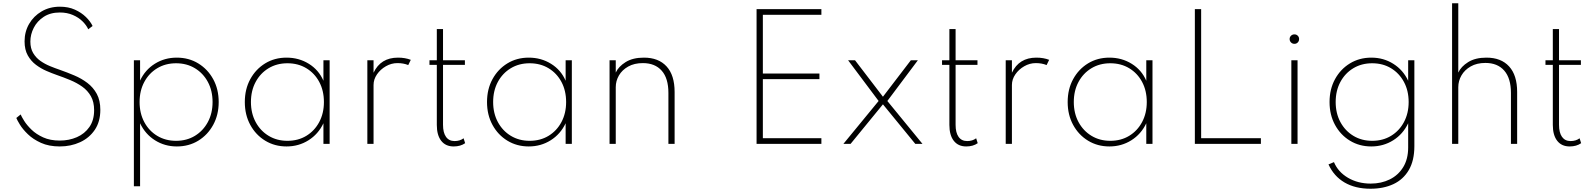

<svg xmlns="http://www.w3.org/2000/svg" viewBox="-20 -881 9760 1176"><path d="M346 16Q414 16 470.5 -10Q527 -36 560.8 -86Q594.5 -136 594.5 -208Q594.5 -266 572.8 -306Q551 -346 515 -373.2Q479 -400.5 435.2 -419Q391.5 -437.5 347.5 -453Q318 -463 286.2 -476Q254.5 -489 227.2 -508.2Q200 -527.5 183 -556.2Q166 -585 166 -626.5Q166 -670 186.8 -710.8Q207.5 -751.5 248 -778Q288.5 -804.5 346.5 -804.5Q391 -804.5 426.2 -789.2Q461.5 -774 485.5 -750.2Q509.5 -726.5 520.5 -701.5L547 -722Q534 -749.5 506.2 -776.8Q478.5 -804 438.5 -822Q398.5 -840 347 -840Q284 -840 235 -811.2Q186 -782.5 158.2 -734.5Q130.5 -686.5 130.5 -627.5Q130.5 -576.5 150.2 -541.5Q170 -506.5 200.5 -483.8Q231 -461 264.8 -446.5Q298.5 -432 327 -422Q369 -407.5 410 -390.5Q451 -373.5 484 -350Q517 -326.5 536.8 -291.5Q556.5 -256.5 556.5 -206Q556.5 -144.5 527.5 -103Q498.5 -61.5 450.8 -40.8Q403 -20 346.5 -20Q287.5 -20 244.5 -39.5Q201.5 -59 173 -86.8Q144.5 -114.5 128.2 -140.5Q112 -166.5 106.5 -180L80 -158.5Q84.5 -146 101.8 -117.8Q119 -89.5 150.8 -58.8Q182.5 -28 231 -6Q279.5 16 346 16Z M800 260H838V-126Q869.5 -59.5 929.2 -21.8Q989 16 1063 16Q1137 16 1194.8 -19.5Q1252.5 -55 1286 -116.5Q1319.5 -178 1319.5 -256Q1319.5 -334.5 1286 -395.8Q1252.5 -457 1194.5 -492.5Q1136.5 -528 1062.5 -528Q988.5 -528 928.8 -490.8Q869 -453.5 838 -387.5V-512H800ZM1058.5 -18.5Q993.5 -18.5 943 -49Q892.5 -79.5 863.8 -133.2Q835 -187 835 -256Q835 -325.5 863.8 -379Q892.5 -432.5 943 -463Q993.5 -493.5 1058.5 -493.5Q1123.5 -493.5 1174 -463Q1224.5 -432.5 1253.2 -379Q1282 -325.5 1282 -256Q1282 -187 1253 -133.2Q1224 -79.5 1173.8 -49Q1123.5 -18.5 1058.5 -18.5Z M1735 16Q1809.5 16 1869.5 -21.8Q1929.5 -59.5 1961 -126V0H1999V-512H1961V-386.5Q1932.5 -452.5 1871.8 -490.2Q1811 -528 1735 -528Q1662 -528 1604.2 -492.8Q1546.5 -457.5 1513 -396.2Q1479.5 -335 1479.5 -256Q1479.5 -177.5 1513 -116Q1546.5 -54.5 1604.5 -19.2Q1662.5 16 1735 16ZM1740.5 -18.5Q1676 -18.5 1625.5 -49Q1575 -79.5 1546 -133.2Q1517 -187 1517 -256Q1517 -325.5 1545.8 -379Q1574.5 -432.5 1625 -463Q1675.5 -493.5 1740.5 -493.5Q1806 -493.5 1856.5 -463Q1907 -432.5 1935.5 -379Q1964 -325.5 1964 -256Q1964 -187 1935.2 -133.2Q1906.5 -79.5 1856.2 -49Q1806 -18.5 1740.5 -18.5Z M2230 0H2268V-360.5Q2268 -395 2289 -425.5Q2310 -456 2343.5 -475.2Q2377 -494.5 2414.5 -494.5Q2451 -494.5 2480.5 -482.5L2496 -514.5Q2462 -528 2417.5 -528Q2311.5 -528 2268 -435.5V-512H2230Z M2758.5 16Q2800.5 16 2829 -4L2819.5 -34Q2797 -17 2764.5 -17Q2730 -17 2711.8 -42.8Q2693.5 -68.5 2693.5 -116.5V-483.5H2827.5V-512H2693.5V-703H2655.5V-512H2610.5V-483.5H2655.5V-115.5Q2655.5 -53 2682.5 -18.5Q2709.5 16 2758.5 16Z M3218.5 16Q3293 16 3353 -21.8Q3413 -59.5 3444.5 -126V0H3482.5V-512H3444.5V-386.5Q3416 -452.5 3355.2 -490.2Q3294.5 -528 3218.5 -528Q3145.5 -528 3087.8 -492.8Q3030 -457.5 2996.5 -396.2Q2963 -335 2963 -256Q2963 -177.5 2996.5 -116Q3030 -54.5 3088 -19.2Q3146 16 3218.5 16ZM3224 -18.5Q3159.5 -18.5 3109 -49Q3058.5 -79.5 3029.5 -133.2Q3000.5 -187 3000.5 -256Q3000.5 -325.5 3029.2 -379Q3058 -432.5 3108.5 -463Q3159 -493.5 3224 -493.5Q3289.5 -493.5 3340 -463Q3390.5 -432.5 3419 -379Q3447.5 -325.5 3447.5 -256Q3447.5 -187 3418.8 -133.2Q3390 -79.5 3339.8 -49Q3289.5 -18.5 3224 -18.5Z M3713.5 0H3751.5V-347Q3751.5 -385.5 3771 -419Q3790.5 -452.5 3827.8 -473.5Q3865 -494.5 3917.5 -494.5Q3992 -494.5 4033 -448Q4074 -401.5 4074 -312V0H4112V-317.5Q4112 -420.5 4062.8 -474.2Q4013.5 -528 3924 -528Q3856 -528 3812.2 -500.8Q3768.5 -473.5 3751.5 -436.5V-512H3713.5Z M4614 0H5011V-34.5H4652.5V-396.5H4999V-430.5H4652.5V-790.5H5011V-825H4614Z M5146 0H5190L5388 -242L5586 0H5630L5415 -262.5L5602 -512H5559L5388 -288.5L5217 -512H5174.5L5361.5 -262.5Z M5898 16Q5940 16 5968.5 -4L5959 -34Q5936.5 -17 5904 -17Q5869.5 -17 5851.2 -42.8Q5833 -68.5 5833 -116.5V-483.5H5967V-512H5833V-703H5795V-512H5750V-483.5H5795V-115.5Q5795 -53 5822 -18.5Q5849 16 5898 16Z M6140 0H6178V-360.5Q6178 -395 6199 -425.5Q6220 -456 6253.5 -475.2Q6287 -494.5 6324.5 -494.5Q6361 -494.5 6390.5 -482.5L6406 -514.5Q6372 -528 6327.5 -528Q6221.5 -528 6178 -435.5V-512H6140Z M6775 16Q6849.5 16 6909.5 -21.8Q6969.5 -59.5 7001 -126V0H7039V-512H7001V-386.5Q6972.5 -452.5 6911.8 -490.2Q6851 -528 6775 -528Q6702 -528 6644.2 -492.8Q6586.5 -457.5 6553 -396.2Q6519.5 -335 6519.5 -256Q6519.5 -177.5 6553 -116Q6586.5 -54.5 6644.5 -19.2Q6702.5 16 6775 16ZM6780.5 -18.5Q6716 -18.5 6665.5 -49Q6615 -79.5 6586 -133.2Q6557 -187 6557 -256Q6557 -325.5 6585.8 -379Q6614.5 -432.5 6665 -463Q6715.5 -493.5 6780.5 -493.5Q6846 -493.5 6896.5 -463Q6947 -432.5 6975.5 -379Q7004 -325.5 7004 -256Q7004 -187 6975.2 -133.2Q6946.5 -79.5 6896.2 -49Q6846 -18.5 6780.5 -18.5Z M7298.5 0H7703V-34.5H7337V-825H7298.5Z M7908.5 -612.5Q7920.5 -612.5 7928.8 -621Q7937 -629.5 7937 -642Q7937 -654 7928.8 -662.2Q7920.5 -670.5 7908.5 -670.5Q7896 -670.5 7887.5 -662.2Q7879 -654 7879 -642Q7879 -629.5 7887.5 -621Q7896 -612.5 7908.5 -612.5ZM7889.5 0H7927.5V-512H7889.5Z M8374.5 275Q8454 275 8514.5 246.8Q8575 218.5 8609 160.5Q8643 102.5 8643 14V-512H8605V-386.5Q8574 -452.5 8514 -490.2Q8454 -528 8379.5 -528Q8306.5 -528 8248.5 -492.8Q8190.5 -457.5 8157 -396.2Q8123.5 -335 8123.5 -256Q8123.5 -177.5 8157 -116Q8190.5 -54.5 8248.5 -19.2Q8306.5 16 8379 16Q8453.5 16 8513.5 -21.8Q8573.5 -59.5 8605 -126V22.5Q8605 93 8574.8 142.5Q8544.5 192 8492.5 217.8Q8440.5 243.5 8375.5 243.5Q8297 243.5 8236.2 207.8Q8175.5 172 8150.5 112L8117 126Q8150 198.5 8215.5 236.8Q8281 275 8374.5 275ZM8384.5 -18.5Q8320 -18.5 8269.5 -49Q8219 -79.5 8190 -133.2Q8161 -187 8161 -256Q8161 -325.5 8189.8 -379Q8218.5 -432.5 8269 -463Q8319.5 -493.5 8384.5 -493.5Q8450 -493.5 8500.2 -463Q8550.5 -432.5 8579.2 -379Q8608 -325.5 8608 -256Q8608 -187 8579.2 -133.2Q8550.5 -79.5 8500.2 -49Q8450 -18.5 8384.5 -18.5Z M8874 0H8912V-347Q8912 -385.5 8931.5 -419.2Q8951 -453 8988.2 -474.2Q9025.5 -495.5 9078 -495.5Q9152.5 -495.5 9193.5 -448.5Q9234.5 -401.5 9234.5 -312V0H9272.5V-317.5Q9272.5 -420.5 9223.2 -474.2Q9174 -528 9084.5 -528Q9016.5 -528 8972.8 -500.8Q8929 -473.5 8912 -436.5V-861H8874Z M9594 16Q9636 16 9664.5 -4L9655 -34Q9632.5 -17 9600 -17Q9565.5 -17 9547.2 -42.8Q9529 -68.5 9529 -116.5V-483.5H9663V-512H9529V-703H9491V-512H9446V-483.5H9491V-115.5Q9491 -53 9518 -18.5Q9545 16 9594 16Z"/></svg>

Font: Spartan ExtraLight
Style: Regular
Weight: 200
Designer: Matt Bailey, Mirko Velimirovic
Foundry: Matt Bailey
Version: Version 1.003; ttfautohint (v1.8.3)